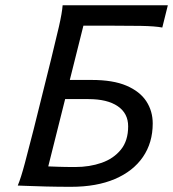

<svg xmlns="http://www.w3.org/2000/svg" viewBox="-20 -719 670 744"><path d="M232.4 -335 167 -74.2Q180.7 -73.7 205.6 -72.8Q230.5 -71.8 271.5 -71.8Q327.1 -71.8 373.8 -88.1Q420.4 -104.5 448.5 -139.2Q476.6 -173.8 476.6 -229.5Q476.6 -279.8 436.3 -307.4Q396 -335 322.8 -335ZM630.4 -698.7 608.9 -612.3Q581.1 -617.7 525.6 -618.7Q470.2 -619.6 397.9 -619.6H303.2L250.5 -409.2H335.9Q418 -409.2 470 -387Q522 -364.7 546.9 -326.7Q571.8 -288.6 571.8 -240.7Q571.8 -166 533.9 -110.8Q496.1 -55.7 425.3 -25.4Q354.5 4.9 254.9 4.9Q205.6 4.9 158 3.7Q110.4 2.4 79.6 1.2Q48.8 0 48.8 0Q61 -28.8 76.7 -87.9Q92.3 -147 110.4 -217.8L178.2 -490.2Q195.8 -561.5 208.3 -615.7Q220.7 -669.9 222.7 -698.7Z"/></svg>

Font: Andika
Style: Italic
Weight: 400
Italic angle: -14°
Designer: Victor Gaultney, Annie Olsen, Julie Remington, Don Collingsworth, Eric Hays, Becca Hirsbrunner
Foundry: SIL International
Version: Version 6.101